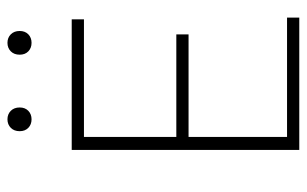

<svg xmlns="http://www.w3.org/2000/svg" viewBox="-170 -632 803 502"><g transform="rotate(-90 231.0 -381.5)"><path d="M89.5 0V-595H431V-563H123.5V-32H435.5V0ZM116 -289.5V-321.5H391.5V-289.5ZM369.5 -700Q356 -700 347.2 -708.5Q338.5 -717 338.5 -731Q338.5 -745.5 347.2 -754.2Q356 -763 369.5 -763Q383 -763 391.8 -754.2Q400.5 -745.5 400.5 -731Q400.5 -717 391.8 -708.5Q383 -700 369.5 -700ZM169.5 -700Q156 -700 147.2 -708.5Q138.5 -717 138.5 -731Q138.5 -745.5 147.2 -754.2Q156 -763 169.5 -763Q183 -763 191.8 -754.2Q200.5 -745.5 200.5 -731Q200.5 -717 191.8 -708.5Q183 -700 169.5 -700Z"/></g></svg>

Font: Encode Sans SC SemiCondensed Thin
Style: Regular
Weight: 250
Width: 4
Designer: Multiple Designers
Foundry: Impallari Type
Version: Version 3.002